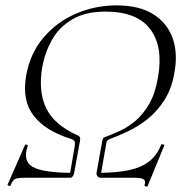

<svg xmlns="http://www.w3.org/2000/svg" viewBox="-20 -659 686 712"><path d="M239 -12 257 -116Q259 -129 256.5 -134.5Q254 -140 243 -144Q147 -174 104 -231Q61 -288 77 -379Q92 -462 141.5 -520Q191 -578 262 -608.5Q333 -639 412 -639Q496 -639 548 -606.5Q600 -574 620 -518Q640 -462 627 -391Q617 -330 589.5 -287.5Q562 -245 526.5 -217Q491 -189 453.5 -171.5Q416 -154 386 -143Q377 -139 375 -132L354 -12L338 -18L359 -135Q361 -146 364 -148Q367 -150 378 -154Q400 -162 427.5 -175Q455 -188 483 -211.5Q511 -235 533.5 -274Q556 -313 566 -373Q586 -486 537 -551Q488 -616 371 -616Q297 -616 248.5 -587.5Q200 -559 173.5 -512.5Q147 -466 137 -412Q121 -320 151.5 -257.5Q182 -195 268 -157Q276 -153 277 -148Q278 -143 276 -133L255 -18ZM19 29Q18 32 12.5 30Q7 28 8 26L73 -122Q74 -124 79 -122.5Q84 -121 83 -118Q63 -62 101.5 -40Q140 -18 255 -18Q254 -11 250 -5.5Q246 0 242 0Q217 0 184 0Q151 0 121 0Q91 0 76 0Q53 0 43 2.5Q33 5 28.5 11Q24 17 19 29ZM527 32Q526 34 520.5 32.5Q515 31 516 28Q521 11 512.5 5.5Q504 0 469 0Q445 0 420 0Q395 0 351 0Q346 0 341.5 -5.5Q337 -11 338 -18Q393 -18 432.5 -23.5Q472 -29 500 -41Q528 -53 547 -73Q566 -93 578 -123Q579 -125 585 -123.5Q591 -122 589 -119Z"/></svg>

Font: Cormorant Infant Light
Style: Italic
Weight: 300
Italic angle: -10°
Designer: Christian Thalmann (Catharsis Fonts)
Foundry: Catharsis Fonts
Version: Version 4.001